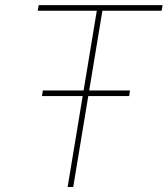

<svg xmlns="http://www.w3.org/2000/svg" viewBox="-20 -748 670 768"><path d="M130.9 -705.1 134.8 -727.5H630.4L626.5 -705.1H389.6L272.9 0H250.5L367.2 -705.1ZM147.9 -363.8 151.4 -386.2H500L496.6 -363.8Z"/></svg>

Font: Inter 16pt Thin
Style: Italic
Weight: 250
Italic angle: -9.3988°
Version: Version 4.001;git-66647c0bb